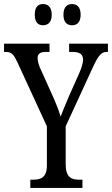

<svg xmlns="http://www.w3.org/2000/svg" viewBox="-23 -930 554 950"><path d="M334 -805C356 -805 376 -818 376 -857C376 -897 356 -910 334 -910C310 -910 291 -897 291 -857C291 -818 310 -805 334 -805ZM190 -805C212 -805 233 -818 233 -857C233 -897 212 -910 190 -910C167 -910 149 -897 149 -857C149 -818 167 -805 190 -805ZM127 0H385V-41H367C332 -41 302 -52 302 -116V-305L436 -596C463 -655 479 -673 503 -673H511V-714H319V-673H336C367 -673 388 -664 388 -635C388 -619 381 -595 370 -570L320 -458C302 -416 287 -380 277 -353C268 -384 254 -419 236 -459L177 -590C170 -604 163 -628 163 -643C163 -659 172 -673 201 -673H222V-714H-3V-673H7C35 -673 46 -659 64 -620L209 -305V-111C209 -52 179 -41 142 -41H127Z"/></svg>

Font: Noto Serif Lao ExtCond
Style: Regular
Weight: 400
Width: 2
Designer: Monotype Design Team
Foundry: Monotype Imaging Inc.
Version: Version 2.004